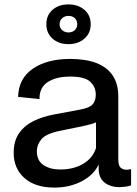

<svg xmlns="http://www.w3.org/2000/svg" viewBox="-20 -840 620 870"><path d="M227 10Q139 10 90.5 -33.5Q42 -77 42 -147Q42 -203 67.5 -238Q93 -273 134 -292.5Q175 -312 223 -321L341 -343Q386 -351 400 -367.5Q414 -384 414 -411Q414 -446 389 -469.5Q364 -493 298 -493Q234 -493 196 -468Q158 -443 159 -391L62 -401Q64 -484 128.5 -528.5Q193 -573 298 -573Q368 -573 416.5 -554.5Q465 -536 490.5 -498Q516 -460 516 -403V-119Q516 -89 527 -80Q538 -71 551 -71Q559 -71 563 -71.5Q567 -72 568 -73H574V0Q564 4 547.5 6Q531 8 523 8Q480 8 453.5 -13Q427 -34 427 -77V-95Q406 -48 351 -19Q296 10 227 10ZM253 -72Q313 -72 356.5 -97.5Q400 -123 415 -169V-298L426 -294Q416 -284 394.5 -278Q373 -272 334 -264L251 -247Q188 -234 167.5 -209Q147 -184 147 -155Q147 -112 177 -92Q207 -72 253 -72ZM391 -730Q391 -690 362.5 -665Q334 -640 290 -640Q246 -640 218 -665Q190 -690 190 -730Q190 -771 218 -795.5Q246 -820 290 -820Q334 -820 362.5 -795.5Q391 -771 391 -730ZM330 -730Q330 -747 319 -757.5Q308 -768 291 -768Q273 -768 261.5 -757.5Q250 -747 250 -730Q250 -714 261.5 -703.5Q273 -693 291 -693Q308 -693 319 -703.5Q330 -714 330 -730Z"/></svg>

Font: BDO Grotesk
Style: Regular
Weight: 400
Designer: Deni Anggara
Foundry: Lokal Container
Version: Version 2.000